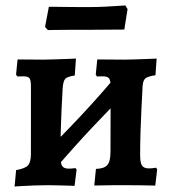

<svg xmlns="http://www.w3.org/2000/svg" viewBox="-20 -680 633 705"><path d="M186.5 -64.4 139.5 -114.4Q209.3 -182.5 277 -254.9Q344.8 -327.3 408.6 -403.3L456 -353.3Q385.8 -283.3 318 -211.2Q250.2 -139.1 186.5 -64.4ZM33.6 5.2 39.1 -55.3Q72.7 -61.3 83.1 -73.1Q93.5 -84.8 93.5 -115.3L93.6 -362.6Q93.6 -385.6 88.3 -392.7Q83 -399.7 66 -399.7Q59.5 -399.7 51.6 -399.5Q43.7 -399.2 43.7 -399.2L39 -406.3L44.5 -461.6Q44.5 -461.6 61.3 -461.6Q78.2 -461.6 100.5 -461.3Q122.8 -461 138.7 -461Q152.9 -461 173.2 -461.8Q193.4 -462.6 213.1 -463.1Q232.8 -463.6 245.8 -464.3Q258.9 -465.1 258.9 -465.1L254.6 -402.8Q227.2 -398.8 219.6 -390.6Q212.1 -382.4 210.1 -356.1Q208.1 -320.2 206 -278.1Q204 -235.9 202.9 -192.6Q201.9 -149.3 201.9 -109.7Q201.9 -80.4 208.2 -70.6Q214.6 -60.8 231.9 -60.8Q241.5 -60.8 249.2 -61.8Q257 -62.8 257 -62.8L261.3 -57.6L253.8 2.5Q253.8 2.5 243 2Q232.1 1.5 216.1 1.2Q200.2 1 184.1 0.5Q168 0 157.1 0Q134.1 0 105.3 1Q76.4 2.1 55.3 3.4Q34.2 4.6 33.6 5.2ZM550.1 1.5Q550.1 1.5 532 1Q513.9 0.5 487.3 0.3Q460.7 0 434.9 0Q423.1 0 404.9 0Q386.7 0 368.5 0.5Q350.3 1 338.2 1Q326.2 1 326.2 1L332.3 -59.8Q362.7 -60.8 374.2 -74.2Q385.7 -87.5 385.7 -122.8L386.3 -362.6Q386.3 -384.7 380.4 -392.2Q374.6 -399.7 358.1 -399.7Q351.6 -399.7 343.7 -399.5Q335.9 -399.2 335.9 -399.2L331.6 -406.3L337.1 -461.6Q337.1 -461.6 355.4 -461.6Q373.7 -461.6 398 -461.3Q422.2 -461 438.8 -461Q452.4 -461 471.8 -461.8Q491.2 -462.6 510.5 -463.1Q529.9 -463.6 542.5 -464.3Q555.2 -465.1 555.2 -465.1L550.8 -403.7Q523.3 -399.7 514.2 -392.5Q505.2 -385.2 503.7 -364.7Q501.7 -327.6 499.5 -283.5Q497.2 -239.4 495.9 -194.9Q494.6 -150.4 494.6 -109.7Q494.6 -82.6 501.4 -72.2Q508.2 -61.7 526.3 -61.7Q536.4 -61.7 544.9 -63Q553.3 -64.3 553.3 -64.3L557.1 -58ZM155.9 -569.5 145.4 -581.2 159.4 -655.1Q159.4 -655.1 174.9 -655.1Q190.4 -655.1 214.4 -654.6Q238.4 -654.1 264.9 -654.1Q291.4 -654.1 313.4 -654.1Q338.4 -654.1 368 -655.6Q397.5 -657.1 418.8 -658.6Q440.2 -660.1 440.2 -660.1L448.4 -646.5L436.5 -571.5L295.2 -570.5Q266.4 -570.5 233.5 -570.5Q200.6 -570.5 178.2 -570Q155.9 -569.5 155.9 -569.5Z"/></svg>

Font: Alegreya
Style: Regular
Weight: 400
Designer: Juan Pablo del Peral
Foundry: Huerta Tipografica
Version: Version 2.009